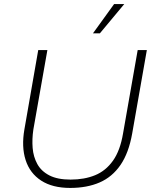

<svg xmlns="http://www.w3.org/2000/svg" viewBox="-20 -914 760 944"><path d="M325 10Q238 10 182.5 -26Q127 -62 106 -127Q85 -192 100 -278L168 -668H213L144 -277Q137 -230 140.5 -186.5Q144 -143 163.5 -107.5Q183 -72 223 -51.5Q263 -31 327 -31Q395 -31 447.5 -52.5Q500 -74 535.5 -124Q571 -174 585 -258L657 -668H702L630 -258Q613 -162 572.5 -103Q532 -44 470 -17Q408 10 325 10ZM437 -750 541 -894H591L471 -750Z"/></svg>

Font: Gantari ExtraLight
Style: Italic
Weight: 250
Italic angle: -10°
Designer: Anugrah Pasau
Foundry: Lafontype
Version: Version 1.000